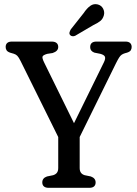

<svg xmlns="http://www.w3.org/2000/svg" viewBox="-20 -899 657 919"><path d="M346 -211.9 278.9 -202.3 78.9 -606.3Q69.4 -625.3 62.9 -631.8Q56.5 -638.4 46.2 -641.7L30 -646.4Q16.4 -650.8 11.8 -657.8Q7.1 -664.8 7.1 -674.1Q7.1 -686.6 14.6 -693.3Q22 -700 37.2 -700H227.1Q242.6 -700 250.7 -693.3Q258.7 -686.6 258.7 -674.1Q258.7 -654 231.8 -645.2L205.9 -641.2Q186.5 -635.6 183.7 -628.5Q180.9 -621.5 190.9 -600.8L357.5 -261.9L301.6 -243L477.6 -601.4Q485.8 -618.5 482.2 -627.5Q478.5 -636.5 460.2 -641.4L431.9 -647Q422.3 -650.4 417 -657Q411.7 -663.7 411.7 -674.1Q411.7 -686.6 419.2 -693.3Q426.6 -700 441.5 -700H580.4Q595.8 -700 603 -692.9Q610.2 -685.8 610.2 -674.1Q610.2 -665.6 606 -658.4Q601.7 -651.3 587.5 -646.8L578.6 -644.4Q568.6 -641.4 562.3 -637Q555.9 -632.6 550.1 -623.4Q544.2 -614.2 535.2 -596.3ZM258.7 -262.2H361.4V-95.1Q361.4 -81 367.2 -72.7Q372.9 -64.3 385.1 -60.5L414.8 -54.4Q437.7 -46.1 437.7 -25.9Q437.7 -13.5 430.2 -6.8Q422.7 0 407.9 0H212.2Q197.9 0 190.1 -6.8Q182.4 -13.5 182.4 -25.9Q182.4 -46.7 205 -54.4L234.7 -60.5Q247.2 -64.6 252.9 -72.8Q258.7 -81 258.7 -95.1ZM380.1 -835.9Q396.1 -859.8 412.4 -871.2Q428.7 -882.6 448.1 -877.7Q465.5 -873 473.6 -857.5Q481.6 -841.9 477.1 -825.6Q472.3 -808.5 460.5 -798.8Q448.7 -789.2 427 -778.9L340.1 -727.9Q333.7 -724.8 326.6 -725.6Q319.5 -726.5 315.3 -731.5Q310.9 -737.6 312.9 -744.6Q314.9 -751.6 318.9 -758.5Z"/></svg>

Font: Fraunces 144pt S100 Black
Style: Regular
Weight: 900
Version: Version 1.000